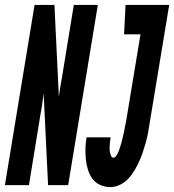

<svg xmlns="http://www.w3.org/2000/svg" viewBox="-63 -755 710 783"><path d="M-43 0 78 -735H159L177 -361Q180 -381 183 -401Q186 -421 190 -441L238 -735H336L215 0H133L115 -374Q112 -354 109.5 -334Q107 -314 103 -294L55 0ZM387 8Q365 8 345 -1Q325 -10 313.5 -26.5Q302 -43 295.5 -63.5Q289 -84 287 -106Q285 -128 285.5 -150Q286 -172 290 -195H388Q387 -187 386 -179.5Q385 -172 384.5 -164Q384 -156 384 -148.5Q384 -141 385.5 -133.5Q387 -126 390 -119Q393 -112 401 -112Q406 -112 410 -118Q414 -124 417 -129.5Q420 -135 422 -141Q424 -147 426 -152.5Q428 -158 429.5 -164Q431 -170 433 -176Q435 -182 436 -188Q437 -194 438.5 -199.5Q440 -205 441.5 -211Q443 -217 444 -223Q445 -229 446 -235Q447 -241 448.5 -247Q450 -253 451 -259Q452 -265 453 -271L510 -615H443L449 -735H627L547 -251Q544 -231 540.5 -212Q537 -193 531.5 -173.5Q526 -154 519.5 -134.5Q513 -115 504.5 -96.5Q496 -78 485.5 -60Q475 -42 460.5 -26.5Q446 -11 426.5 -1.5Q407 8 387 8Z"/></svg>

Font: Iosevka Heavy Extended Oblique
Style: Regular
Weight: 900
Width: 7
Italic angle: -9°
Monospace: yes
Designer: Belleve Invis
Foundry: Belleve Invis
Version: Version 32.5.0; ttfautohint (v1.8.4)